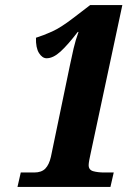

<svg xmlns="http://www.w3.org/2000/svg" viewBox="-20 -738 545 758"><path d="M49 0 62 -57H115Q144 -57 159 -72.5Q174 -88 181 -119L256 -480Q263 -514 270.5 -546.5Q278 -579 290 -612H287Q248 -561 219 -534.5Q190 -508 164 -508Q147 -508 134 -528.5Q121 -549 122 -589Q151 -598 185.5 -613.5Q220 -629 268 -666L336 -718H463L338 -133Q335 -120 332.5 -106.5Q330 -93 330 -86Q330 -67 348.5 -62Q367 -57 392 -57H429L416 0Z"/></svg>

Font: Noto Serif Tamil ExtraCondensed Black
Style: Italic
Weight: 900
Width: 2
Italic angle: -12°
Designer: Indian Type Foundry, Tom Grace, and the Monotype Design Team
Foundry: Monotype Imaging Inc.
Version: Version 2.003; ttfautohint (v1.8.4.7-5d5b)